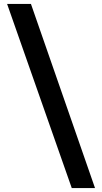

<svg xmlns="http://www.w3.org/2000/svg" viewBox="-20 -839 519 974"><path d="M344 115H462L137 -819H16Z"/></svg>

Font: Advent Pro ExtraBold
Style: Regular
Weight: 800
Designer: VivaRado, Andreas Kalpakidis
Foundry: VivaRado, Andreas Kalpakidis
Version: Version 3.000